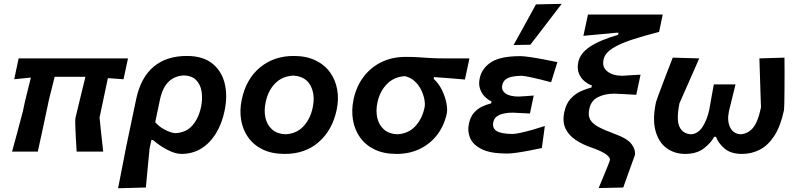

<svg xmlns="http://www.w3.org/2000/svg" viewBox="-20 -810 4256 1026"><path d="M44.5 0Q59 -53 72.8 -104Q86.5 -155 103 -218L113 -266Q122.5 -304 130.2 -335.8Q138 -367.5 145 -395.5L56 -386.5L79.5 -498H664L640 -386.5Q619.5 -388 598.5 -389.5Q577.5 -391 556.5 -392.5L512 -182Q516 -141 521 -94.5Q526 -48 531.5 0H389.5Q387.5 -34.5 385.2 -73.5Q383 -112.5 382.2 -142.2Q381.5 -172 383 -179Q398 -242 410.5 -292.8Q423 -343.5 436.5 -399.5H272Q264.5 -369.5 257 -339Q249.5 -308.5 241.5 -277L227.5 -211Q215.5 -153.5 204.5 -102.8Q193.5 -52 182 0Z M611 196Q621.5 142 631.8 89.5Q642 37 654 -24.5L707.5 -279.5Q732 -395.5 800.5 -453.2Q869 -511 978.5 -511Q1063.5 -511 1113.8 -471.2Q1164 -431.5 1180.5 -365Q1197 -298.5 1180 -217.5Q1166 -149.5 1134.2 -97.5Q1102.5 -45.5 1055.8 -16.5Q1009 12.5 949.5 12.5Q917 12.5 874.8 -9.2Q832.5 -31 797.5 -62H789L779.5 -18Q774 37.5 769.2 87.5Q764.5 137.5 759.5 192ZM916.5 -98.5Q974.5 -101 1008 -139.5Q1041.5 -178 1054.5 -239Q1063.5 -283.5 1057.2 -321.2Q1051 -359 1028 -382.2Q1005 -405.5 964 -407Q913.5 -405 880.8 -373.2Q848 -341.5 834 -274L809.5 -157Q830 -132.5 862 -116.2Q894 -100 916.5 -98.5Z M1502 12.5Q1432.5 12.5 1383.5 -11.5Q1334.5 -35.5 1305.8 -76.5Q1277 -117.5 1268.5 -169Q1260 -220.5 1271.5 -276Q1294.5 -387.5 1369 -449.2Q1443.5 -511 1549 -511Q1616.5 -511 1665.5 -487.5Q1714.5 -464 1743.8 -423.2Q1773 -382.5 1782 -330.8Q1791 -279 1779 -223Q1756.5 -115.5 1684 -51.5Q1611.5 12.5 1502 12.5ZM1506 -92.5Q1565.5 -95.5 1602.2 -135.8Q1639 -176 1651 -235.5Q1665.5 -303.5 1639.2 -352.8Q1613 -402 1547.5 -406Q1488 -403 1450 -364Q1412 -325 1399.5 -263Q1390 -218.5 1398.5 -180.5Q1407 -142.5 1433.8 -118.5Q1460.5 -94.5 1506 -92.5Z M2099.5 12.5Q2030 12.5 1981 -11.5Q1932 -35.5 1903.2 -76.8Q1874.5 -118 1866 -169.8Q1857.5 -221.5 1869 -277Q1883 -345.5 1921 -397Q1959 -448.5 2016.5 -477.2Q2074 -506 2147.5 -506Q2187 -506 2216.8 -504Q2246.5 -502 2278.2 -500Q2310 -498 2354.5 -498H2488.5L2464.5 -385Q2425.5 -388.5 2384.2 -391.8Q2343 -395 2299.5 -398L2297.5 -388.5Q2325.5 -363 2342.5 -327.2Q2359.5 -291.5 2365.8 -257.5Q2372 -223.5 2367.5 -203.5Q2353.5 -138.5 2316.5 -90Q2279.5 -41.5 2224 -14.5Q2168.5 12.5 2099.5 12.5ZM2103.5 -92.5Q2162 -95.5 2199 -135.2Q2236 -175 2248.5 -234.5Q2252.5 -252 2248 -277.5Q2243.5 -303 2230.8 -329.2Q2218 -355.5 2196.5 -375.5Q2175 -395.5 2144.5 -403Q2086 -400 2047.8 -361Q2009.5 -322 1997 -262.5Q1987.5 -218.5 1996 -180.5Q2004.5 -142.5 2031.2 -118.5Q2058 -94.5 2103.5 -92.5Z M2688.5 10.5Q2601 10.5 2554 -13Q2507 -36.5 2492 -73Q2477 -109.5 2485.5 -147.5Q2493 -184.5 2511.8 -206.2Q2530.5 -228 2555 -239.8Q2579.5 -251.5 2604.5 -257.5L2606.5 -268Q2589.5 -275.5 2572.2 -292Q2555 -308.5 2545.8 -333.5Q2536.5 -358.5 2543.5 -392Q2555 -445.5 2604.8 -477.8Q2654.5 -510 2761 -510Q2777.5 -510 2810.8 -505.2Q2844 -500.5 2883.5 -493Q2923 -485.5 2958.5 -478L2925 -370.5Q2865.5 -386.5 2822.8 -395.8Q2780 -405 2768.5 -405Q2720 -404.5 2694.8 -393.2Q2669.5 -382 2664 -355.5Q2658 -327.5 2681.2 -310.8Q2704.5 -294 2752 -294Q2772.5 -295 2793 -296.5Q2813.5 -298 2832 -299.5L2812 -203.5Q2790.5 -204.5 2771 -205.5Q2751.5 -206.5 2720.5 -208Q2677.5 -208 2649.5 -196.2Q2621.5 -184.5 2616 -156.5Q2609.5 -127 2632.2 -111Q2655 -95 2718 -94Q2732 -94 2761 -100.2Q2790 -106.5 2824.8 -116.2Q2859.5 -126 2891.5 -136.5L2875.5 -19Q2845.5 -12.5 2810.8 -5.8Q2776 1 2743.5 5.8Q2711 10.5 2688.5 10.5ZM2724.5 -569.5Q2755 -624.5 2784.8 -678.5Q2814.5 -732.5 2844 -786.5L2981.5 -789.5Q2958 -758.5 2928.8 -720.5Q2899.5 -682.5 2869.8 -643.5Q2840 -604.5 2814 -571Z M3179 195Q3186.5 177.5 3196.2 153.5Q3206 129.5 3215.8 106.2Q3225.5 83 3232 66.2Q3238.5 49.5 3239 46.5Q3242.5 33 3220.5 16Q3198.5 -1 3142 -21Q3094 -37 3056.8 -61.8Q3019.5 -86.5 3002 -123Q2984.5 -159.5 2995.5 -211.5Q3005.5 -257 3030 -283.2Q3054.5 -309.5 3084.5 -322.8Q3114.5 -336 3140.5 -342.5L3143 -353Q3123 -360 3103.2 -376.2Q3083.5 -392.5 3073.2 -418Q3063 -443.5 3070.5 -479.5Q3080.5 -525 3132 -560Q3183.5 -595 3283 -624L3285 -635H3273Q3255.5 -633 3225.2 -630.2Q3195 -627.5 3161 -624.5Q3127 -621.5 3097.5 -618.5L3122 -732.5H3521.5L3502 -639.5Q3420 -618.5 3355.8 -597.5Q3291.5 -576.5 3252.2 -551.2Q3213 -526 3205.5 -493Q3196 -452 3225 -428.8Q3254 -405.5 3305 -405Q3329.5 -407 3354 -408.2Q3378.5 -409.5 3403 -411L3380 -303.5Q3352.5 -305 3325 -306.5Q3297.5 -308 3263 -309.5Q3212.5 -309.5 3175.2 -290.8Q3138 -272 3129 -227.5Q3121.5 -193.5 3133.5 -171.5Q3145.5 -149.5 3177.2 -132.2Q3209 -115 3262 -95.5Q3333 -70 3355 -39.8Q3377 -9.5 3373 18Q3355.5 66 3338 114.8Q3320.5 163.5 3310.5 192Z M3641.5 12.5Q3584.5 12.5 3542 -18.5Q3499.5 -49.5 3482.8 -111Q3466 -172.5 3485.5 -264.5Q3486.5 -269 3496.2 -295.5Q3506 -322 3520 -359.2Q3534 -396.5 3549 -435Q3564 -473.5 3575 -502L3716.5 -498Q3699.5 -459 3680.5 -415.8Q3661.5 -372.5 3643.2 -331.5Q3625 -290.5 3611 -258.5Q3593 -169.5 3611.2 -132Q3629.5 -94.5 3673.5 -92.5Q3709.5 -95 3733.8 -131.5Q3758 -168 3770 -223Q3776.5 -259.5 3782.2 -291.8Q3788 -324 3794.5 -359H3910.5Q3901.5 -321.5 3893 -287.8Q3884.5 -254 3875.5 -216.5Q3864.5 -165.5 3881.2 -130.2Q3898 -95 3937.5 -92.5Q3975 -94.5 4002.2 -125Q4029.5 -155.5 4046.5 -235.5Q4045.5 -265 4044 -310.2Q4042.5 -355.5 4041 -405.2Q4039.5 -455 4038 -498L4172 -502Q4172.5 -469 4172.5 -423.2Q4172.5 -377.5 4172.2 -333Q4172 -288.5 4171.2 -257.2Q4170.5 -226 4169.5 -221.5Q4151 -135 4117.5 -83.8Q4084 -32.5 4040 -10Q3996 12.5 3945.5 12.5Q3885 12.5 3851.5 -16.5Q3818 -45.5 3806 -79H3796.5Q3778.5 -45.5 3740.5 -16.5Q3702.5 12.5 3641.5 12.5Z"/></svg>

Font: Commissioner Loud SemiBold
Style: Italic
Weight: 600
Italic angle: -12°
Designer: Kostas Bartsokas
Foundry: Kostas Bartsokas
Version: Version 1.000; ttfautohint (v1.8.3)